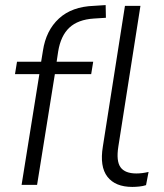

<svg xmlns="http://www.w3.org/2000/svg" viewBox="-20 -728 644 756"><path d="M65 0 135 -436H39L47 -485H142L149 -528Q161 -608 212 -655Q263 -702 350 -705L396 -708L397 -658L350 -655Q287 -651 253 -619Q219 -587 209 -525L203 -485H347L339 -436H196L126 0ZM501 8Q434 8 403 -32Q372 -72 385 -151L472 -705H533L446 -151Q437 -94 454.5 -69.5Q472 -45 517 -45Q540 -45 565 -51L555 1Q543 5 528 6.5Q513 8 501 8Z"/></svg>

Font: Nunito Sans Light
Style: Italic
Weight: 300
Italic angle: -9°
Designer: Vernon Adams
Foundry: Vernon Adams
Version: Version 3.006; ttfautohint (v1.8.3)